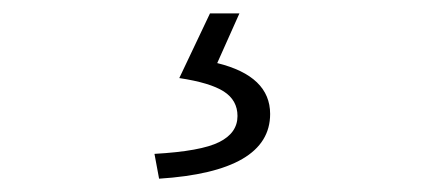

<svg xmlns="http://www.w3.org/2000/svg" viewBox="-20 -22 634 287"><path d="M217.8 245.1 210.9 208Q280.3 204.1 307.6 190.4Q335 176.8 335 151.4Q335 127.9 314.5 114.7Q293.9 101.6 248 94.7L293.9 -2H337.9L304.7 72.3Q383.8 91.8 383.8 148.4Q383.8 234.4 217.8 245.1Z"/></svg>

Font: Gen Shin Gothic Light
Style: Regular
Weight: 200
Designer: [Source Han Sans]
Ryoko NISHIZUKA  (kana & ideographs); Paul D. Hunt (Latin, Greek & Cyrillic); Wenlong ZHANG  (bopomofo
Version: Version 1.002.20150607